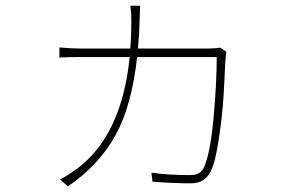

<svg xmlns="http://www.w3.org/2000/svg" viewBox="-20 -617 1040 683"><path d="M763.7 -447.3 785.2 -432.6Q783.2 -419.9 781.2 -394.5Q779.3 -343.8 775.4 -277.8Q771.5 -211.9 758.8 -125Q746.1 -38.1 728.5 -4.9Q707 35.2 659.2 35.2Q598.6 35.2 522.5 29.3L518.6 -2.9Q576.2 5.9 656.2 5.9Q691.4 5.9 704.1 -18.6Q727.5 -66.4 739.3 -193.8Q751 -321.3 751 -414.1H467.8Q448.2 -237.3 389.2 -132.8Q330.1 -28.3 221.7 45.9L193.4 21.5Q210.9 13.7 253.9 -16.6Q413.1 -135.7 441.4 -414.1H268.6Q214.8 -414.1 191.4 -412.1V-448.2Q236.3 -444.3 267.6 -444.3H443.4Q447.3 -487.3 447.3 -543.9Q447.3 -572.3 443.4 -596.7H478.5Q478.5 -586.9 477.5 -571.8Q476.6 -556.6 476.6 -546.9Q475.6 -493.2 470.7 -444.3H722.7Q737.3 -444.3 763.7 -447.3Z"/></svg>

Font: Gen Shin Gothic Monospace ExtraLight
Style: Regular
Weight: 200
Designer: [Source Han Sans]
Ryoko NISHIZUKA  (kana & ideographs); Paul D. Hunt (Latin, Greek & Cyrillic); Wenlong ZHANG  (bopomofo
Version: Version 1.002.20150607